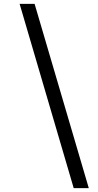

<svg xmlns="http://www.w3.org/2000/svg" viewBox="-20 -802 508 999"><path d="M363.5 177 82 -782H160L442 177Z"/></svg>

Font: Merriweather 24pt SemiCondensed
Style: Italic
Weight: 400
Width: 4
Italic angle: -7.8°
Designer: Eben Sorkin
Foundry: Eben Sorkin
Version: Version 2.101